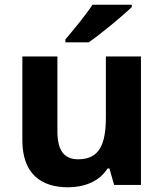

<svg xmlns="http://www.w3.org/2000/svg" viewBox="-20 -786 697 816"><path d="M540 -756V-766H373C344 -721 290 -656 258 -619V-606H357C408 -641 502 -719 540 -756ZM579 -546H430V-289C430 -173 403 -109 312 -109C251 -109 224 -149 224 -227V-546H75V-190C75 -50 152 10 269 10C337 10 402 -14 437 -70H445L465 0H579Z"/></svg>

Font: Noto Sans Javanese
Style: Bold
Weight: 700
Designer: Monotype Design Team
Foundry: Monotype Imaging Inc.
Version: Version 2.005